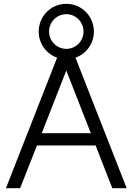

<svg xmlns="http://www.w3.org/2000/svg" viewBox="-20 -982 693 1002"><path d="M173 -223H479L566 0H641L374 -681C430 -701 470 -754 470 -817C470 -898 406 -962 326 -962C246 -962 182 -898 182 -817C182 -754 222 -701 278 -681L11 0H85ZM236 -817C236 -867 276 -908 326 -908C376 -908 416 -867 416 -817C416 -768 376 -727 326 -727C276 -727 236 -768 236 -817ZM454 -287H198L326 -614Z"/></svg>

Font: LilGrotesk
Style: Regular
Weight: 400
Designer: Bastien Sozeau
Foundry: NBR — Bastien Sozeau
Version: Version 2.001